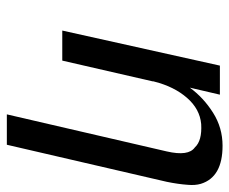

<svg xmlns="http://www.w3.org/2000/svg" viewBox="-76 -444 686 575"><g transform="rotate(90 267.5 -157.0)"><path d="M72 0 177 -472H264L243 -382Q273 -423 318 -451.5Q363 -480 417 -480Q511 -480 531 -415Q536 -398 534 -376Q532 -347 525 -313L414 166H323L434 -313Q449 -378 422 -397Q402 -419 352 -416Q307 -412 273.5 -373.5Q240 -335 225 -276Q224 -274 224 -270L162 0Z"/></g></svg>

Font: Coval
Style: Book Italic
Weight: 350
Foundry: Context Ltd
Version: Version 001.000